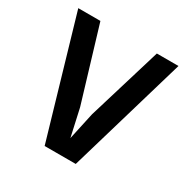

<svg xmlns="http://www.w3.org/2000/svg" viewBox="-158 -841 967 984"><g transform="rotate(30 325.0 -349.0)"><path d="M233 0 29 -698H160L291 -263L327 -101L362 -262L494 -698H622L417 0Z"/></g></svg>

Font: Azeret Mono Thin Medium
Style: Regular
Weight: 500
Version: Version 1.002